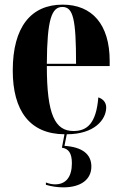

<svg xmlns="http://www.w3.org/2000/svg" viewBox="-20 -569 525 828"><path d="M253 239C329 239 374 205 374 149C374 96 335 65 258 60L268 10C387 10 438 -53 438 -106C438 -128 423 -143 404 -149C395 -36 355 -4 297 -4C217 -4 182 -75 182 -284H453V-306C453 -464 377 -549 250 -549C114 -549 35 -453 35 -265C35 -92 108 9 258 10L247 68C276 72 290 92 290 135C290 193 265 226 218 226C206 226 194 224 178 218V228C201 235 228 239 253 239ZM308 -294H182C183 -486 203 -539 249 -539C296 -539 308 -486 308 -294Z"/></svg>

Font: Noto Serif Display ExtraCondensed ExtraBold
Style: Regular
Weight: 800
Width: 2
Designer: Monotype Design Team
Foundry: Monotype Imaging Inc.
Version: Version 2.009